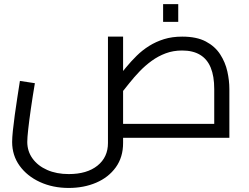

<svg xmlns="http://www.w3.org/2000/svg" viewBox="-20 -681 1230 949"><path d="M319.9 248Q241.3 248 177.6 218.8Q114 189.6 77 138.4Q40 87.1 40 20.5Q40 -0.1 43.6 -35.2Q47.2 -70.3 53 -112.3Q58.8 -154.4 65.6 -198.6Q72.4 -242.8 78.4 -281L152.4 -269.8Q140.8 -200.8 132.4 -142.2Q124 -83.6 119.4 -41.5Q114.8 0.7 114.8 20.5Q114.8 66.5 140.9 102.6Q167 138.7 213.2 159Q259.5 179.4 319.9 179.4Q409.8 179.4 461.7 137.8Q513.6 96.1 513.6 25.9V-500H588.4V25.9Q588.4 96.1 552.3 146.1Q516.2 196 455.2 222Q394.3 248 319.9 248ZM588.4 0V-68.6H1107.7L1038.9 -6V-241Q1038.9 -304.6 1021.5 -346.7Q1004.2 -388.9 968.7 -410.2Q933.3 -431.4 880.1 -431.4Q836.3 -431.4 799.1 -417.5Q761.9 -403.6 729.7 -380.2Q697.5 -356.8 670.3 -328.4Q643.1 -300.1 620.1 -271.1Q597.1 -242.1 577.1 -217.4L551.7 -285Q576.7 -316 602.2 -347Q627.7 -378 655.7 -405.5Q683.7 -433 717.2 -454Q750.7 -475 790.7 -487.5Q830.7 -500 880.7 -500Q951.7 -500 997.2 -476Q1042.7 -452 1068.2 -412.5Q1093.7 -373 1103.7 -328Q1113.7 -283 1113.7 -241V0ZM786.2 -573V-660.6H861V-573Z"/></svg>

Font: Titillium Web
Style: Bold
Weight: 700
Designer: Mohamed Gaber, Accademia di Belle Arti di Urbino
Foundry: Kief Type Foundry, Accademia di Belle Arti di Urbino
Version: Version 3.000